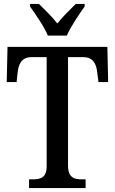

<svg xmlns="http://www.w3.org/2000/svg" viewBox="-20 -951 581 971"><path d="M222 -771H318C337 -816 381 -880 408 -918V-931H363C334 -902 296 -866 270 -832C244 -866 206 -902 177 -931H132V-918C159 -880 204 -816 222 -771ZM127 0H413V-44H393C355 -44 324 -53 324 -114V-662H401C452 -662 468 -626 472 -582L478 -536H527L523 -714H18L14 -536H64L69 -582C73 -626 89 -662 139 -662H216V-111C216 -52 185 -44 146 -44H127Z"/></svg>

Font: Noto Serif Ethiopic Condensed Medium
Style: Regular
Weight: 500
Width: 3
Designer: Monotype Design Team
Foundry: Monotype Imaging Inc.
Version: Version 2.102